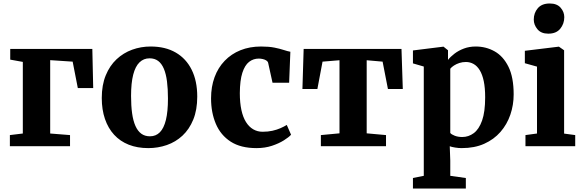

<svg xmlns="http://www.w3.org/2000/svg" viewBox="-20 -836 3334 1098"><path d="M36.5 0V-63.5L110.5 -72.5V-482L38.5 -495V-556H508L513 -332.5H425L395.5 -483.5L267 -492V-72.5L380.5 -63.5V0Z M562 -275.5Q562 -350 584.8 -405.2Q607.5 -460.5 646.5 -497Q685.5 -533.5 735.8 -551.8Q786 -570 841.5 -570Q925.5 -570 985 -535.5Q1044.5 -501 1076.2 -437Q1108 -373 1108 -283.5Q1108 -207.5 1085.2 -152Q1062.5 -96.5 1023.5 -60.2Q984.5 -24 934 -6.5Q883.5 11 828 11Q765.5 11 716.2 -8.5Q667 -28 632.8 -65.2Q598.5 -102.5 580.2 -155.8Q562 -209 562 -275.5ZM837.5 -56.5Q871.5 -56.5 894.2 -79.5Q917 -102.5 928.8 -150.2Q940.5 -198 940.5 -272Q940.5 -327.5 935 -370.5Q929.5 -413.5 917 -443Q904.5 -472.5 884.5 -487.5Q864.5 -502.5 835.5 -502.5Q801.5 -502.5 777.8 -479.5Q754 -456.5 741.8 -409Q729.5 -361.5 729.5 -287Q729.5 -231 735.5 -188Q741.5 -145 754.5 -115.8Q767.5 -86.5 788 -71.5Q808.5 -56.5 837.5 -56.5Z M1447 11Q1356.5 11 1299.2 -26Q1242 -63 1214.5 -127.5Q1187 -192 1187 -273.5Q1187 -340 1207 -394.5Q1227 -449 1264.8 -488.2Q1302.5 -527.5 1355.2 -548.8Q1408 -570 1473 -570Q1517.5 -570 1549 -563.8Q1580.5 -557.5 1602.5 -550.2Q1624.5 -543 1640.5 -540L1633.5 -363H1538.5L1513.5 -476.5Q1511.5 -485 1502.5 -490.5Q1493.5 -496 1481.8 -498.5Q1470 -501 1460 -501Q1428.5 -501 1404.2 -482Q1380 -463 1366 -419.8Q1352 -376.5 1351.5 -303.5Q1351.5 -248.5 1360.5 -207Q1369.5 -165.5 1386.8 -138Q1404 -110.5 1428.2 -96.5Q1452.5 -82.5 1481.5 -82.5Q1512.5 -82.5 1538 -88.2Q1563.5 -94 1584 -103Q1604.5 -112 1620 -121.5L1644.5 -65.5Q1632 -51.5 1603.5 -33.5Q1575 -15.5 1535 -2.2Q1495 11 1447 11Z M1815 0V-63.5L1921.5 -73.5V-491.5L1824.5 -483.5L1795 -327H1709.5L1716.5 -556H2276L2283.5 -327H2198.5L2168 -483.5L2077 -491.5V-73.5L2187.5 -63.5V0Z M2341.5 242V182L2403.5 169.5V-455.5L2341.5 -473.5V-547.5L2514.5 -569H2516.5L2542 -548.5V-493.5Q2556 -511.5 2579.2 -529.2Q2602.5 -547 2633.2 -558.5Q2664 -570 2700.5 -570Q2759.5 -570 2808.8 -542.2Q2858 -514.5 2887.8 -454.2Q2917.5 -394 2917.5 -296Q2917.5 -235.5 2898.5 -180Q2879.5 -124.5 2842 -81.5Q2804.5 -38.5 2749.2 -13.8Q2694 11 2620.5 11Q2602.5 11 2582.8 7.8Q2563 4.5 2552 0.5L2555 82V169.5L2644 182V242ZM2623.5 -52.5Q2659.5 -52.5 2689.2 -74.5Q2719 -96.5 2736.8 -146.2Q2754.5 -196 2754.5 -279.5Q2754.5 -333.5 2746.5 -371.8Q2738.5 -410 2723.5 -434.5Q2708.5 -459 2688.2 -470.2Q2668 -481.5 2644.5 -481.5Q2624.5 -481.5 2607 -475.8Q2589.5 -470 2576 -461.2Q2562.5 -452.5 2555 -443V-75.5Q2562 -67 2580.5 -59.8Q2599 -52.5 2623.5 -52.5Z M2985 0V-63.5L3051 -72.5V-455L2981.5 -474.5V-545.5L3174.5 -569H3176.5L3206 -548.5V-72L3269.5 -63.5V0ZM3115 -643.5Q3074.5 -643.5 3053.5 -668.8Q3032.5 -694 3032.5 -724Q3032.5 -762 3055.5 -789Q3078.5 -816 3123.5 -816H3124.5Q3165 -816 3186 -792Q3207 -768 3207 -738Q3207 -700 3184 -671.8Q3161 -643.5 3116 -643.5Z"/></svg>

Font: Merriweather ExtraBold
Style: Regular
Weight: 800
Version: Version 2.100